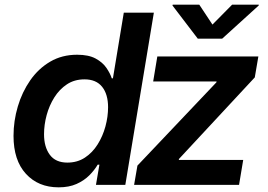

<svg xmlns="http://www.w3.org/2000/svg" viewBox="-20 -781 1133 811"><path d="M227.5 10.3Q141.6 10.3 89.4 -46.9Q37.1 -104 37.1 -207Q37.1 -270 55.2 -331.1Q73.2 -392.1 107.7 -441.7Q142.1 -491.2 191.9 -520.5Q241.7 -549.8 305.7 -549.8Q354.5 -549.8 384 -533.7Q413.6 -517.6 429.4 -494.4Q445.3 -471.2 452.1 -450.2H457L502.9 -727.5H629.9L509.3 0H385.3L399.9 -85.4H392.6Q378.9 -62 356.9 -40Q335 -18.1 303.2 -3.9Q271.5 10.3 227.5 10.3ZM264.6 -94.2Q306.6 -94.2 338.6 -115.2Q370.6 -136.2 392.3 -170.9Q414.1 -205.6 425.3 -246.8Q436.5 -288.1 436.5 -328.1Q436.5 -382.8 411.4 -414.3Q386.2 -445.8 336.9 -445.8Q294.4 -445.8 262.7 -424.8Q231 -403.8 209.5 -369.6Q188 -335.4 177 -294.7Q166 -253.9 166 -213.9Q166 -160.2 190.4 -127.2Q214.8 -94.2 264.6 -94.2ZM546.4 0 560.5 -81.5 894 -433.1 895 -437H627L644.5 -542.5H1071.3L1056.2 -454.1L735.8 -109.4L735.4 -105.5H1007.3L989.7 0ZM821.8 -761.2 877.4 -677.2 960.4 -761.2H1073.2L1072.8 -757.8L918.5 -617.7H815.4L708.5 -757.8L709.5 -761.2Z"/></svg>

Font: Inter 16pt SemiBold
Style: Italic
Weight: 600
Italic angle: -9.3988°
Version: Version 4.001;git-66647c0bb